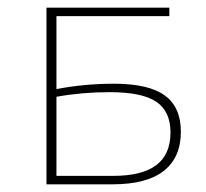

<svg xmlns="http://www.w3.org/2000/svg" viewBox="-20 -480 536 500"><path d="M451 -137Q451 -70 406.5 -35Q362 0 273 0H101V-460H421V-438H127V-248Q200 -262 277 -262Q367 -262 409 -231.5Q451 -201 451 -137ZM424 -135Q424 -190 387 -215Q350 -240 265 -240Q194 -240 127 -228V-22H275Q350 -22 387 -50Q424 -78 424 -135Z"/></svg>

Font: Ysabeau SC Extralight
Style: Regular
Weight: 200
Designer: Christian Thalmann (Catharsis Fonts)
Version: Version 0.003